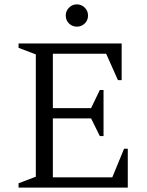

<svg xmlns="http://www.w3.org/2000/svg" viewBox="-20 -859 675 879"><path d="M65 0V-20L144 -50V-610L65 -640V-660H537V-492H520L466 -613H222V-364H397L437 -447H454V-236H437L397 -317H222V-47H494L548 -178H565V0ZM332 -737Q311 -737 296 -751.5Q281 -766 281 -788Q281 -809 296 -824Q311 -839 332 -839Q353 -839 368 -824Q383 -809 383 -788Q383 -766 368 -751.5Q353 -737 332 -737Z"/></svg>

Font: Spectral SC Light
Style: Regular
Weight: 300
Designer: Jean-Baptiste Levee
Foundry: Production Type
Version: Version 2.001